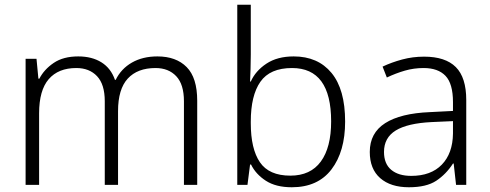

<svg xmlns="http://www.w3.org/2000/svg" viewBox="-20 -780 2069 810"><path d="M644 -542Q723 -542 767.5 -497Q812 -452 812 -355V0H756V-353Q756 -424 723.5 -458.5Q691 -493 636 -493Q560 -493 519 -448.5Q478 -404 478 -311V0H422V-353Q422 -424 389.5 -458.5Q357 -493 302 -493Q226 -493 185.5 -446Q145 -399 145 -302V0H88V-532H134L142 -448H146Q166 -487 206.5 -514.5Q247 -542 310 -542Q368 -542 408 -517Q448 -492 465 -443H468Q491 -490 536.5 -516Q582 -542 644 -542Z M1038 -550Q1038 -521 1037 -488.5Q1036 -456 1035 -436H1038Q1058 -481 1104 -511.5Q1150 -542 1219 -542Q1321 -542 1378.5 -472.5Q1436 -403 1436 -267Q1436 -141 1378.5 -65.5Q1321 10 1211 10Q1144 10 1101.5 -17.5Q1059 -45 1039 -86H1035L1024 0H981V-760H1038ZM1212 -493Q1119 -493 1078.5 -435Q1038 -377 1038 -267V-260Q1038 -152 1076.5 -95.5Q1115 -39 1205 -39Q1290 -39 1333.5 -98.5Q1377 -158 1377 -268Q1377 -493 1212 -493Z M1769 -541Q1859 -541 1903 -497Q1947 -453 1947 -358V0H1904L1894 -90H1891Q1862 -45 1820.5 -17.5Q1779 10 1705 10Q1628 10 1584 -28.5Q1540 -67 1540 -139Q1540 -219 1605 -260.5Q1670 -302 1794 -307L1891 -312V-349Q1891 -427 1859.5 -460Q1828 -493 1767 -493Q1726 -493 1688 -482Q1650 -471 1612 -453L1594 -499Q1632 -517 1676.5 -529Q1721 -541 1769 -541ZM1801 -265Q1699 -260 1649.5 -229.5Q1600 -199 1600 -139Q1600 -89 1630.5 -63.5Q1661 -38 1715 -38Q1798 -38 1844 -85.5Q1890 -133 1891 -217V-269Z"/></svg>

Font: Noto Sans Sinhala Light
Style: Regular
Weight: 300
Designer: Jelle Bosma - Monotype Design Team
Foundry: Monotype Imaging Inc.
Version: Version 2.006; ttfautohint (v1.8.4.7-5d5b)